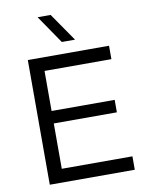

<svg xmlns="http://www.w3.org/2000/svg" viewBox="-95 -936 749 1001"><g transform="rotate(-10 280.0 -435.5)"><path d="M516 -589H162V-377H496V-311H162V-71H536V0H86V-660H516ZM244 -871 347 -722H277L175 -871Z"/></g></svg>

Font: Nata Sans
Style: Regular
Weight: 400
Designer: Daniel Uzquiano Cruz
Version: Version 1.001